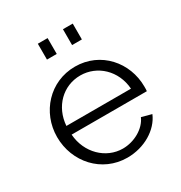

<svg xmlns="http://www.w3.org/2000/svg" viewBox="-172 -852 931 986"><g transform="rotate(-30 293.5 -358.5)"><path d="M251 -633V-727H193V-633ZM400 -633V-727H342V-633ZM300 10C401 10 490 -44 522 -120L463 -136C439 -80 370 -42 303 -42C203 -42 118 -124 110 -236H556C557 -240 557 -252 557 -263C557 -406 451 -530 299 -530C149 -530 39 -408 39 -262C39 -114 149 10 300 10ZM109 -288C117 -398 197 -477 300 -477C400 -477 484 -399 492 -288Z"/></g></svg>

Font: Raleway Reg
Style: Regular
Weight: 400
Designer: Matt McInerney, Pablo Impallari, Rodrigo Fuenzalida
Foundry: Matt McInerney, Pablo Impallari, Rodrigo Fuenzalida
Version: Version 3.00 July 28, 2015